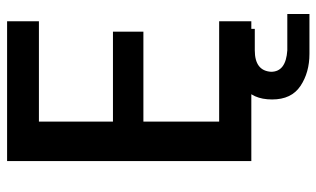

<svg xmlns="http://www.w3.org/2000/svg" viewBox="-200 -546 914 555"><g transform="rotate(-90 257.5 -269.0)"><path d="M69 0ZM69 0ZM473 0H69V-706H473V-614H183V-400H443V-312H183V-93H473ZM494 168H379Q325 168 286 142Q247 116 247 60Q247 3 284 -22.5Q321 -48 369 -48H451V10H389Q330 10 327 57Q327 100 389 104H494Z"/></g></svg>

Font: Ulagadi Sans Medium
Style: Regular
Weight: 500
Designer: Ninad Kale (Devanagari), Jonny Pinhorn (Latin)
Foundry: Indian Type Foundry
Version: Version 3.01;March 29, 2020;FontCreator 12.0.0.2522 64-bit; 